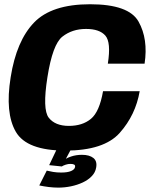

<svg xmlns="http://www.w3.org/2000/svg" viewBox="-20 -701 719 899"><path d="M286 4.1Q467 4.1 540.9 -79.2Q614.9 -162.6 634.1 -274.1H462.5Q445.7 -177.5 405.8 -144.5Q365.8 -111.5 302.8 -111.5Q238.2 -111.5 208.2 -149.9Q178.2 -188.3 202 -339.2Q226.2 -493.4 272.1 -529.4Q317.9 -565.5 382.7 -565.5Q446.1 -565.5 473.4 -534.2Q500.7 -502.8 484.9 -403H657Q674.4 -518.3 628.8 -599.7Q583.3 -681.1 401.7 -681.1Q221.8 -681.1 139.3 -595.3Q56.8 -509.6 29.9 -339.2Q3 -172 54.1 -83.9Q105.2 4.1 286 4.1ZM253 177.5Q282.6 177.5 312.3 171.4Q342 165.2 367.3 153.4Q392.7 141.6 409.6 123.9Q426.6 106.3 430.2 83.8Q435.8 53.7 417.3 38.8Q398.8 23.9 363.7 23.9Q336.5 23.9 313.2 31.7Q289.9 39.5 276.9 50.6L269.3 78.4Q276.6 73.6 287.9 70Q299.3 66.4 309.6 66.4Q321.8 66.4 327.5 69.8Q333.1 73.2 331.3 81.5Q329.4 92.5 313 99.7Q296.6 106.9 266.3 106.9Q246.2 106.9 228.7 104Q211.1 101 198.9 97.9L163.9 167.3Q185.3 171.8 208.5 174.7Q231.8 177.5 253 177.5ZM269.3 78.4 311.3 0H244.6L210.2 72.3Z"/></svg>

Font: Anybody Thin
Style: Italic
Weight: 100
Italic angle: -10°
Designer: Tyler Finck
Foundry: Etcetera Type Company
Version: Version 1.114;gftools[0.9.25]